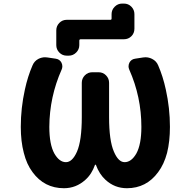

<svg xmlns="http://www.w3.org/2000/svg" viewBox="-20 -1085 1040 1051"><path d="M674.8 -54.7Q607.4 -54.7 557.6 -100.6Q523.4 -131.8 504.9 -182.6Q503.9 -183.6 502 -183.6Q500 -183.6 500 -182.6Q482.4 -131.8 447.3 -100.6Q396.5 -54.7 330.1 -54.7Q222.7 -54.7 158.2 -142.6Q126 -185.5 110.4 -248Q93.8 -310.5 93.8 -390.6Q93.8 -493.2 116.2 -594.7Q131.8 -667 158.2 -727.5Q168 -751 190.4 -762.7Q208 -771.5 226.6 -771.5Q233.4 -771.5 239.3 -770.5L285.2 -763.7Q306.6 -760.7 316.4 -742.2Q321.3 -732.4 321.3 -721.7Q321.3 -712.9 317.4 -704.1Q251 -554.7 250 -390.6Q250 -294.9 277.3 -245.1Q304.7 -197.3 340.8 -197.3Q376 -197.3 401.4 -254.9Q427.7 -315.4 427.7 -444.3V-631.8Q427.7 -655.3 444.3 -672.4Q460.9 -689.5 485.4 -689.5H519.5Q543.9 -689.5 560.5 -672.4Q577.1 -655.3 577.1 -631.8V-444.3Q577.1 -315.4 603.5 -254.9Q627.9 -197.3 662.1 -197.3Q699.2 -197.3 726.6 -245.1Q753.9 -294.9 753.9 -390.6Q753.9 -554.7 687.5 -704.1Q683.6 -712.9 683.6 -721.7Q683.6 -732.4 688.5 -742.2Q698.2 -760.7 719.7 -763.7L763.7 -770.5Q770.5 -771.5 776.4 -771.5Q794.9 -771.5 812.5 -762.7Q835.9 -751 845.7 -727.5Q872.1 -667 887.7 -594.7Q910.2 -493.2 910.2 -390.6Q910.2 -310.5 894.5 -248Q877.9 -185.5 845.7 -142.6Q781.2 -54.7 674.8 -54.7ZM345.7 -780.3Q321.3 -780.3 304.7 -797.4Q288.1 -814.5 288.1 -837.9V-918.9Q288.1 -942.4 304.7 -959.5Q321.3 -976.6 345.7 -976.6H584Q590.8 -976.6 590.8 -983.4V-1007.8Q590.8 -1031.2 607.9 -1048.3Q625 -1065.4 648.4 -1065.4H658.2Q682.6 -1065.4 699.2 -1048.3Q715.8 -1031.2 715.8 -1007.8V-927.7Q715.8 -903.3 699.2 -886.7Q682.6 -870.1 658.2 -870.1H421.9Q414.1 -870.1 414.1 -862.3V-837.9Q414.1 -814.5 397 -797.4Q379.9 -780.3 356.4 -780.3Z"/></svg>

Font: Rounded Mgen+ 1m bold
Style: Bold
Weight: 700
Designer: [Source Han Sans]
Ryoko NISHIZUKA  (kana & ideographs); Paul D. Hunt (Latin, Greek & Cyrillic); Wenlong ZHANG  (bopomofo
Version: Version 1.059.20150602